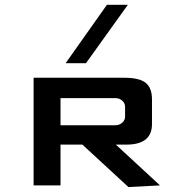

<svg xmlns="http://www.w3.org/2000/svg" viewBox="-20 -757 731 784"><path d="M331.1 -499H248L416.5 -737.3H502ZM453.1 -166.5 633.3 0 504.4 6.8 316.4 -166.5H227.1V0H117.2V-439.5H487.3Q549.3 -439.5 575 -418.7Q600.6 -397.9 600.6 -351.1V-250.5Q600.6 -166.5 496.1 -166.5ZM227.1 -356.4V-245.6H450.7Q467.3 -245.6 479 -255.9Q490.7 -266.1 490.7 -281.2V-320.8Q490.7 -335.9 479 -346.2Q467.3 -356.4 450.7 -356.4Z"/></svg>

Font: Squarish Sans CT
Style: RegularSC
Weight: 400
Version: Version 0.9